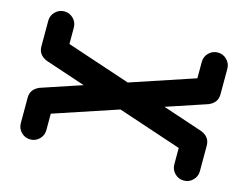

<svg xmlns="http://www.w3.org/2000/svg" viewBox="-97 -868 1328 1027"><g transform="rotate(15 567.0 -354.5)"><path d="M1014.2 -428.7H1012.7L790.5 -354.5L1012.7 -280.3H1014.2V-279.8Q1062.5 -259.8 1062.5 -212.9V-70.8Q1062.5 -41.5 1041.7 -20.8Q1021 0 991.7 0Q962.4 0 941.7 -20.8Q920.9 -41.5 920.9 -70.8V-161.6L566.9 -279.8L212.4 -161.6V-70.8Q212.4 -41.5 191.7 -20.8Q170.9 0 141.6 0Q112.3 0 91.6 -20.8Q70.8 -41.5 70.8 -70.8V-212.9Q70.8 -259.8 119.1 -279.8V-280.3H120.6L342.8 -354.5L120.6 -428.7H119.1V-429.2Q70.8 -449.2 70.8 -496.1V-638.2Q70.8 -667.5 91.6 -688.2Q112.3 -709 141.6 -709Q170.9 -709 191.7 -688.2Q212.4 -667.5 212.4 -638.2V-547.4L566.9 -429.2L920.9 -547.4V-638.2Q920.9 -667.5 941.7 -688.2Q962.4 -709 991.7 -709Q1021 -709 1041.7 -688.2Q1062.5 -667.5 1062.5 -638.2V-496.1Q1062.5 -449.2 1014.2 -429.2Z"/></g></svg>

Font: Robtronika
Style: Regular
Weight: 400
Designer: GGBot
Version: 1.00